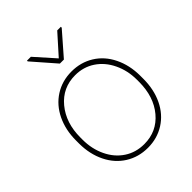

<svg xmlns="http://www.w3.org/2000/svg" viewBox="-211 -849 973 973"><g transform="rotate(-45 275.0 -363.0)"><path d="M43.9 -274.4Q43.9 -350.1 73 -410.4Q102.1 -470.7 155 -504.4Q208 -538.1 274.9 -538.1Q341.3 -538.1 394 -505.4Q446.8 -472.7 476.3 -412.6Q505.9 -352.5 506.3 -277.3V-253.9Q506.3 -177.7 477.5 -117.7Q448.7 -57.6 395.8 -23.9Q342.8 9.8 275.9 9.8Q209 9.8 156 -23.4Q103 -56.6 73.7 -116.5Q44.4 -176.3 43.9 -251ZM70.3 -253.9Q70.3 -188 96.4 -133.1Q122.6 -78.1 169.2 -47.4Q215.8 -16.6 275.9 -16.6Q366.2 -16.6 423.1 -84.5Q480 -152.3 480 -259.3V-274.4Q480 -339.4 453.6 -394.5Q427.2 -449.7 380.6 -480.7Q334 -511.7 274.9 -511.7Q184.6 -511.7 127.4 -442.9Q70.3 -374 70.3 -269.5ZM276.4 -630.4 371.1 -736.3H397V-730L290.5 -607.9H261.7L154.3 -731V-736.3H182.1Z"/></g></svg>

Font: Roboto Thin
Style: Regular
Weight: 250
Designer: Google
Version: Version 2.134; 2016